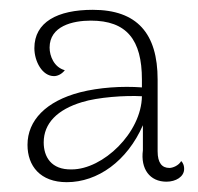

<svg xmlns="http://www.w3.org/2000/svg" viewBox="-20 -729 404 391"><path d="M349 -401C344 -392 332 -387 325 -387C310 -387 301 -397 301 -421V-567C301 -661 259 -709 169 -709C97 -709 50 -684 50 -631C50 -604 66 -574 90 -574C96 -574 105 -577 112 -586C90 -592 81 -615 81 -632C81 -676 128 -687 165 -687C238 -687 269 -648 269 -567V-551C229 -554 182 -551 143 -541C74 -523 36 -484 36 -434C36 -391 62 -358 116 -358C179 -358 239 -401 271 -474V-423C266 -385 285 -359 319 -359C338 -359 355 -369 355 -385C355 -390 354 -396 349 -401ZM126 -384C84 -383 69 -410 69 -439C69 -478 97 -506 147 -521C179 -531 235 -535 269 -533C268 -459 190 -384 126 -384Z"/></svg>

Font: Arima Koshi ExtraLight
Style: Regular
Weight: 275
Designer: Joana Correia and Natanael Gama
Foundry: NDISCOVER
Version: Version 1.019;PS 001.019;hotconv 1.0.88;makeotf.lib2.5.64775